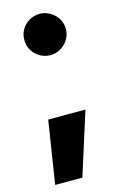

<svg xmlns="http://www.w3.org/2000/svg" viewBox="-116 -586 529 846"><g transform="rotate(-15 148.5 -163.0)"><path d="M150.4 210H26.4L71.3 -76.2H241.2ZM60.5 -442.4Q60.1 -467.8 72.8 -489.3Q85.4 -510.7 107.4 -523.4Q129.4 -536.1 155.3 -536.1Q179.7 -536.1 201.7 -523.4Q223.6 -510.7 236.8 -489.3Q250 -467.8 250 -442.4Q250 -416.5 236.8 -394.8Q223.6 -373 201.7 -360.4Q179.7 -347.7 155.3 -347.7Q129.4 -347.7 107.4 -360.4Q85.4 -373 72.8 -394.8Q60.1 -416.5 60.5 -442.4Z"/></g></svg>

Font: Pretendard Std Black
Style: Regular
Weight: 900
Designer: Base glyphs from Inter by Rasmus Andersson; Hangeul glyphs from Noto Sans CJK(Source Han Sans) by Jang Soo-young and Kan
Foundry: Kil Hyung-jin
Version: Version 1.309